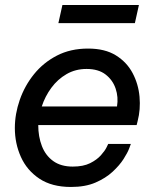

<svg xmlns="http://www.w3.org/2000/svg" viewBox="-20 -733 620 763"><path d="M212 -641 228 -713H532L516 -641ZM262 10Q186 10 136.5 -23Q87 -56 63 -109.5Q39 -163 39 -224Q39 -280 58.5 -336Q78 -392 115 -438Q152 -484 206 -512Q260 -540 330 -540Q397 -540 440.5 -513Q484 -486 507 -442.5Q530 -399 534.5 -348.5Q539 -298 527 -252L523 -236H132Q132 -190 146.5 -152.5Q161 -115 191.5 -93Q222 -71 269 -71Q311 -71 338 -84.5Q365 -98 381 -116Q397 -134 403.5 -147.5Q410 -161 410 -161H500Q500 -161 493.5 -143.5Q487 -126 471 -101Q455 -76 427.5 -50.5Q400 -25 359.5 -7.5Q319 10 262 10ZM146 -310H445Q451 -347 439.5 -381Q428 -415 399.5 -437Q371 -459 324 -459Q280 -459 244.5 -438.5Q209 -418 184 -384Q159 -350 146 -310Z"/></svg>

Font: Be Vietnam Pro
Style: Italic
Weight: 400
Italic angle: -12°
Designer: Lam Bao, Tony Le, Vietanh Nguyen
Foundry: Yellow Type Foundry
Version: Version 1.002; ttfautohint (v1.8.3)